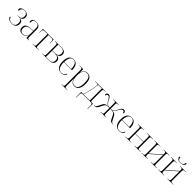

<svg xmlns="http://www.w3.org/2000/svg" viewBox="658 -3087 5692 5692"><g transform="rotate(45 3504.5 -240.5)"><path d="M220 10C351 10 397 -69 397 -149C397 -228 354 -269 274 -285V-287C343 -300 381 -336 381 -408C381 -488 320 -543 219 -543C127 -543 61 -501 61 -443C61 -417 73 -404 97 -404C97 -496 150 -533 219 -533C299 -533 339 -480 339 -410C339 -334 296 -291 232 -291H170V-281H229C306 -281 354 -233 354 -147C354 -53 311 0 216 0C132 0 77 -41 58 -111C44 -109 40 -99 40 -86C40 -51 105 10 220 10Z M657 10C749 10 804 -55 826 -113H828V0H932V-10H926C874 -10 867 -25 867 -94V-383C867 -485 821 -543 703 -543C592 -543 552 -490 552 -432C552 -408 563 -393 586 -393C586 -487 608 -533 703 -533C809 -533 825 -474 825 -371V-296L742 -293C586 -288 510 -244 510 -138C510 -40 562 10 657 10ZM666 -5C588 -5 552 -59 552 -133C552 -225 602 -277 745 -283L825 -286V-164C825 -88 755 -5 666 -5Z M1085 0H1338V-10H1309C1243 -10 1231 -15 1231 -83V-522H1352C1405 -522 1421 -511 1424 -459L1429 -385H1439L1433 -536H987L982 -385H992L996 -460C999 -510 1016 -522 1069 -522H1189V-83C1189 -15 1178 -10 1112 -10H1085Z M1488 0H1768C1894 0 1956 -54 1956 -144C1956 -222 1918 -264 1811 -276V-278C1892 -290 1936 -335 1936 -401C1936 -488 1886 -536 1761 -536H1488V-526H1519C1580 -526 1593 -520 1593 -453V-83C1593 -15 1580 -10 1518 -10H1488ZM1748 -279H1635V-526H1759C1861 -526 1893 -475 1893 -401C1893 -330 1840 -279 1748 -279ZM1759 -10H1635V-269H1755C1858 -269 1913 -230 1913 -143C1913 -58 1875 -10 1759 -10Z M2287 10C2390 10 2444 -51 2444 -86C2444 -96 2440 -103 2432 -107C2411 -40 2364 0 2288 0C2184 0 2119 -86 2121 -277H2461V-294C2461 -452 2390 -543 2276 -543C2148 -543 2077 -451 2077 -262C2077 -88 2157 10 2287 10ZM2417 -287H2121C2128 -440 2169 -533 2275 -533C2369 -533 2416 -438 2417 -287Z M2537 240H2779V230H2745C2685 230 2675 222 2675 151V2C2675 -63 2675 -121 2674 -150H2676C2696 -47 2754 10 2840 10C2960 10 3034 -81 3034 -276C3034 -458 2972 -546 2839 -546C2750 -546 2693 -484 2676 -393H2674V-536H2518V-526H2555C2625 -526 2633 -518 2633 -451V152C2633 222 2623 230 2563 230H2537ZM2838 -5C2720 -5 2675 -104 2675 -277C2675 -430 2718 -531 2836 -531C2949 -531 2991 -449 2991 -272C2991 -93 2938 -5 2838 -5Z M3109 210H3119L3125 61C3126 11 3141 0 3188 0H3532C3565 0 3586 12 3588 63L3593 210H3603V-14H3561C3519 -14 3510 -31 3510 -77V-453C3510 -512 3525 -526 3572 -526H3616V-536H3181V-526H3244C3288 -526 3297 -520 3297 -491C3297 -408 3282 -323 3262 -236C3246 -162 3219 -85 3189 -14H3109ZM3200 -14C3264 -170 3301 -323 3312 -522H3468V-14Z M3658 0H3674C3752 0 3776 -32 3801 -82L3850 -181C3889 -261 3920 -270 4036 -271V-84C4036 -15 4025 -10 3959 -10H3935V0H4166V-10H4150C4089 -10 4077 -15 4077 -83V-271C4192 -270 4223 -261 4263 -181L4311 -82C4336 -32 4361 0 4438 0H4455V-10H4443C4402 -10 4386 -25 4346 -106L4305 -188C4273 -252 4240 -276 4139 -279C4202 -299 4229 -346 4261 -402C4297 -468 4322 -508 4366 -508C4410 -508 4422 -483 4423 -441C4441 -445 4448 -461 4448 -482C4448 -517 4417 -542 4379 -542C4315 -542 4293 -495 4258 -427C4234 -381 4215 -346 4194 -324C4160 -290 4124 -282 4077 -281V-454C4077 -520 4089 -526 4150 -526H4166V-536H3935V-526H3966C4023 -526 4036 -520 4036 -453V-281C3988 -282 3953 -290 3919 -324C3897 -346 3878 -381 3855 -427C3820 -495 3798 -542 3734 -542C3695 -542 3665 -517 3665 -482C3665 -461 3671 -445 3690 -441C3691 -483 3703 -508 3747 -508C3790 -508 3815 -468 3852 -402C3884 -346 3910 -299 3973 -279C3872 -276 3840 -252 3807 -188L3767 -106C3727 -25 3710 -10 3670 -10H3658Z M4718 10C4821 10 4875 -51 4875 -86C4875 -96 4871 -103 4863 -107C4842 -40 4795 0 4719 0C4615 0 4550 -86 4552 -277H4892V-294C4892 -452 4821 -543 4707 -543C4579 -543 4508 -451 4508 -262C4508 -88 4588 10 4718 10ZM4848 -287H4552C4559 -440 4600 -533 4706 -533C4800 -533 4847 -438 4848 -287Z M4974 0H5219V-10H5196C5134 -10 5121 -15 5121 -83V-270H5457V-83C5457 -15 5445 -10 5380 -10H5359V0H5604V-10H5574C5511 -10 5499 -15 5499 -83V-453C5499 -520 5510 -526 5574 -526H5604V-536H5359V-526H5383C5444 -526 5457 -520 5457 -453V-280H5121V-453C5121 -520 5133 -526 5196 -526H5219V-536H4974V-526H5008C5066 -526 5079 -520 5079 -453V-83C5079 -15 5068 -10 5001 -10H4974Z M5662 0H5909V-10H5886C5821 -10 5809 -15 5809 -83V-117L6145 -409V-83C6145 -15 6132 -10 6069 -10H6045V0H6292V-10H6262C6199 -10 6187 -15 6187 -83V-453C6187 -520 6198 -526 6262 -526H6292V-536H6047V-526H6070C6133 -526 6145 -520 6145 -453V-428L5809 -136V-453C5809 -520 5822 -526 5882 -526H5909V-536H5662V-526H5693C5755 -526 5767 -520 5767 -453V-83C5767 -15 5756 -10 5689 -10H5662Z M6673 -606C6757 -606 6820 -639 6828 -721H6789C6786 -646 6746 -616 6673 -616C6601 -616 6560 -646 6557 -721H6518C6526 -639 6589 -606 6673 -606ZM6350 0H6597V-10H6574C6509 -10 6497 -15 6497 -83V-117L6833 -409V-83C6833 -15 6820 -10 6757 -10H6733V0H6980V-10H6950C6887 -10 6875 -15 6875 -83V-453C6875 -520 6886 -526 6950 -526H6980V-536H6735V-526H6758C6821 -526 6833 -520 6833 -453V-428L6497 -136V-453C6497 -520 6510 -526 6570 -526H6597V-536H6350V-526H6381C6443 -526 6455 -520 6455 -453V-83C6455 -15 6444 -10 6377 -10H6350Z"/></g></svg>

Font: Noto Serif Display ExtraLight
Style: Regular
Weight: 200
Designer: Monotype Design Team
Foundry: Monotype Imaging Inc.
Version: Version 2.009